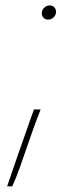

<svg xmlns="http://www.w3.org/2000/svg" viewBox="-20 -494 295 692"><path d="M126.4 -99.4 112.2 -62.5Q99.1 -28.1 83.5 17.8Q67.8 63.6 52.4 107.1Q36.9 150.6 24.1 177.6H5.7Q19.5 137.1 41 74.6Q62.5 12.1 88.1 -59.7L102.3 -99.4ZM153.4 -423.3Q142.8 -423.3 136.2 -430.8Q129.6 -438.2 130.7 -448.9Q131.7 -459.5 140.1 -467Q148.4 -474.4 159.1 -474.4Q169.7 -474.4 176.3 -467Q182.9 -459.5 181.8 -448.9Q180.8 -438.2 172.4 -430.8Q164.1 -423.3 153.4 -423.3Z"/></svg>

Font: Inter Thin  BETA
Style: Italic
Weight: 100
Italic angle: -9.39999°
Designer: Rasmus Andersson
Foundry: rsms
Version: Version 3.011;git-f93a4a705